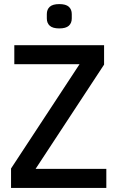

<svg xmlns="http://www.w3.org/2000/svg" viewBox="-20 -919 574 939"><path d="M500 0H34V-95L369 -605H50V-698H489V-603L154 -93H500ZM270 -780Q238 -780 223.5 -793Q209 -806 209 -829V-850Q209 -873 223.5 -886Q238 -899 270 -899Q302 -899 316.5 -886Q331 -873 331 -850V-829Q331 -806 316.5 -793Q302 -780 270 -780Z"/></svg>

Font: IBM Plex Sans Condensed Medium
Style: Regular
Weight: 500
Width: 3
Designer: Mike Abbink, Paul van der Laan, Pieter van Rosmalen
Foundry: Bold Monday
Version: Version 1.3